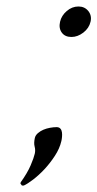

<svg xmlns="http://www.w3.org/2000/svg" viewBox="-20 -475 300 592"><path d="M165.2 -408C162.1 -394.7 163.9 -383.5 170.5 -374.5C177 -365.5 187 -361 200.3 -361C213 -361 225.2 -365.5 237 -374.5C248.7 -383.5 256.1 -394.7 259.2 -408C262.1 -420.7 259.8 -431.7 252.3 -441C244.8 -450.3 234.7 -455 222 -455C208.7 -455 196.6 -450.3 185.8 -441C175 -431.7 168.1 -420.7 165.2 -408ZM47.6 97H53.6C61 93.7 70.6 87.5 82.4 78.5C94.1 69.5 105.8 58.8 117.3 46.5C128.8 34.2 139.4 20.5 149.2 5.5C159 -9.5 165.7 -24.7 169.2 -40C170.2 -44 170.8 -48.3 171.2 -53C171.7 -57.7 171.6 -62.3 171 -67C170.4 -71.7 168.8 -75.5 166.1 -78.5C163.5 -81.5 159.5 -83 154.2 -83C148.2 -83 141.5 -82.3 134.2 -81C126.9 -79.7 120.1 -77.7 113.8 -75C107.5 -72.3 101.9 -68.8 96.9 -64.5C91.9 -60.2 88.8 -55.3 87.5 -50C85.1 -39.3 84.8 -30.3 86.8 -23C88.8 -15.7 88.9 -8.3 87.2 -1C85.2 7.7 81 19.7 74.4 35C67.9 50.3 57.7 67.7 43.9 87L43 91Z"/></svg>

Font: Quattrocento
Style: Italic
Weight: 400
Italic angle: -13°
Designer: Pablo Impallari
Foundry: Pablo Impallari, Igino Marini, Branda Gallo
Version: Version 2.000